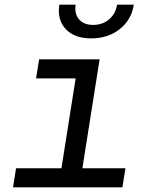

<svg xmlns="http://www.w3.org/2000/svg" viewBox="-20 -805 640 825"><path d="M36 0 49 -82H244L305 -468H135L148 -550H408L334 -82H519L506 0ZM372 -640Q300 -640 262.5 -680Q225 -720 235 -785H305Q299 -746 319.5 -722Q340 -698 380 -698Q421 -698 449 -722Q477 -746 483 -785H555Q545 -720 494.5 -680Q444 -640 372 -640Z"/></svg>

Font: JetBrains Mono NL
Style: Italic
Weight: 400
Italic angle: -9°
Monospace: yes
Designer: Philipp Nurullin, Konstantin Bulenkov
Foundry: JetBrains
Version: Version 2.305; ttfautohint (v1.8.4.7-5d5b)